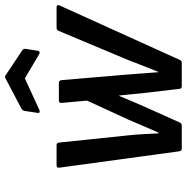

<svg xmlns="http://www.w3.org/2000/svg" viewBox="-10 -720 730 750"><g transform="rotate(-90 355.0 -345.0)"><path d="M148 0Q141 0 139 -10L75 -478Q74 -489 85 -489H163Q172 -489 173 -480L201 -212Q204 -183 206 -151.5Q208 -120 209 -91H212Q225 -120 237.5 -149.5Q250 -179 262 -207L337 -370L328 -469Q327 -480 338 -480H407Q415 -480 417 -470L439 -210Q441 -180 443.5 -150.5Q446 -121 448 -91H449Q461 -121 472.5 -150Q484 -179 495 -208L609 -480Q611 -485 614 -487Q617 -489 622 -489H702Q707 -489 709 -486.5Q711 -484 709 -478L497 -10Q495 -5 492.5 -2.5Q490 0 485 0H393Q383 0 383 -9L367 -144Q364 -169 362 -194Q360 -219 357 -244H355Q345 -220 334.5 -194.5Q324 -169 313 -145L252 -9Q248 0 240 0ZM300 -556Q295 -554 291.5 -555.5Q288 -557 289 -563L297 -615Q299 -623 307 -627L423 -688Q430 -693 436 -688L532 -624Q541 -618 539 -610L532 -564Q529 -551 518 -557L424 -613Z"/></g></svg>

Font: Sofia Sans Semi Condensed SemiBold
Style: Italic
Weight: 600
Italic angle: -9°
Version: Version 4.100